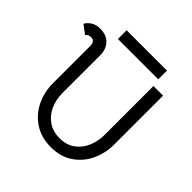

<svg xmlns="http://www.w3.org/2000/svg" viewBox="-210 -973 1154 1154"><g transform="rotate(45 366.5 -396.5)"><path d="M130 -267V-588Q130 -603 122 -614.5Q114 -626 97 -626Q73 -626 62 -609L7 -650Q17 -670 40.5 -685.5Q64 -701 100 -701Q153 -701 182.5 -669.5Q212 -638 212 -588V-267Q212 -211 233 -164.5Q254 -118 294.5 -90Q335 -62 391 -62Q450 -62 490 -91.5Q530 -121 549.5 -168Q569 -215 569 -267V-683H651V-267Q651 -197 622 -132.5Q593 -68 534.5 -27.5Q476 13 392 13Q311 13 252 -25.5Q193 -64 161.5 -128Q130 -192 130 -267ZM218 -806H561V-732H218Z"/></g></svg>

Font: Bellota
Style: Bold
Weight: 700
Designer: Kemie Guaida
Foundry: Kemie Guaida
Version: Version 4.001